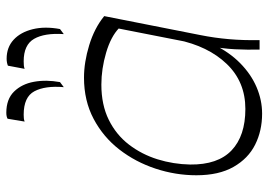

<svg xmlns="http://www.w3.org/2000/svg" viewBox="-141 -701 850 608"><g transform="rotate(-90 284.0 -397.0)"><path d="M499 -445Q472 -471 421 -486Q370 -501 320 -501Q256 -501 208.5 -477.5Q161 -454 130 -413.5Q99 -373 83.5 -323Q68 -273 67 -220Q66 -132 112 -88.5Q158 -45 243 -45Q329 -45 385.5 -104Q442 -163 462 -261L447 -146Q423 -96 388 -61.5Q353 -27 312 -9.5Q271 8 228 8Q174 8 130 -14Q86 -36 59.5 -82.5Q33 -129 33 -200Q33 -266 54 -329.5Q75 -393 114.5 -444Q154 -495 211.5 -525.5Q269 -556 342 -556Q391 -556 445 -539.5Q499 -523 537 -492ZM431 0Q430 -38 432 -78Q434 -118 444 -173L509 -504L537 -492L477 -188Q468 -143 464 -97Q460 -51 461 0ZM480 -620Q484 -681 465 -714Q446 -747 394 -747Q387 -747 381 -746.5Q375 -746 370 -744L380 -797Q385 -799 390.5 -800Q396 -801 402 -801Q438 -801 462 -779Q486 -757 495.5 -718.5Q505 -680 496 -632ZM312 -620Q317 -679 299 -713Q281 -747 225 -747Q219 -747 213.5 -746.5Q208 -746 203 -744L212 -798Q219 -802 231 -802Q274 -802 298 -777.5Q322 -753 329 -714.5Q336 -676 328 -632Z"/></g></svg>

Font: Savate ExtraLight
Style: Italic
Weight: 200
Italic angle: -11°
Designer: Max Esnée
Foundry: Plomb Type
Version: Version 2.000